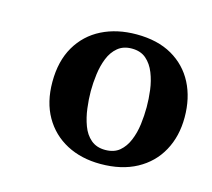

<svg xmlns="http://www.w3.org/2000/svg" viewBox="-61 -407 533 482"><g transform="rotate(15 205.0 -166.0)"><path d="M409.7 -165Q409.7 -115.7 388.9 -77.9Q368.2 -40 329.1 -18.8Q290 2.4 235.4 2.4Q185.5 2.4 147.2 -17.8Q108.9 -38.1 87.4 -75.7Q65.9 -113.3 65.9 -165.5Q65.9 -219.7 88.1 -257.8Q110.4 -295.9 149.7 -315.7Q189 -335.4 239.7 -335.4Q294.4 -335.4 332.3 -313.7Q370.1 -292 389.9 -253.7Q409.7 -215.3 409.7 -165ZM311 -165.5Q311 -186.5 308.1 -209.5Q305.2 -232.4 297.1 -252.7Q289.1 -272.9 274.7 -285.4Q260.3 -297.9 237.3 -297.9Q215.3 -297.9 200.9 -285.9Q186.5 -273.9 178.7 -254.4Q170.9 -234.9 168 -212.2Q165 -189.5 165 -168.2Q165 -147 168 -123.8Q170.9 -100.6 178.5 -80.1Q186 -59.6 200.7 -47.1Q215.3 -34.7 237.8 -34.7Q260.7 -34.7 274.9 -46.6Q289.1 -58.6 297.1 -78.1Q305.2 -97.7 308.1 -120.4Q311 -143.1 311 -165.5Z"/></g></svg>

Font: MANDARAM
Style: Book
Weight: 400
Designer: CLT@C-DIT
Version: Version 1.28